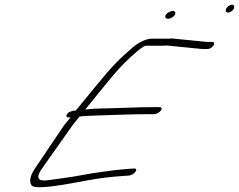

<svg xmlns="http://www.w3.org/2000/svg" viewBox="-20 -782 1019 819"><path d="M943.7 -734C949.8 -718 984.2 -739 978.5 -756C972.9 -773 937.6 -750 943.7 -734ZM702 -731C673.4 -717 683.8 -692 711.3 -706C738.7 -720 730.7 -745 702 -731ZM276.5 -281H281.3C270.6 -269 261.1 -257 252.2 -246L126.2 -59C108.4 -31 104.1 -8 114.2 8C124.3 24 195.3 18 343.7 -11C403 -22 452.1 -28 513.3 -32L529.5 -33C555.3 -36 574.2 -66 549.6 -63L533.4 -62C507.1 -60 485.5 -58 468.7 -56C412.4 -48 399.2 -48 329.1 -35C287.2 -27 236.2 -20 182.5 -13C142.1 -8 132.5 -23 156.2 -59L288.2 -246C298.3 -259 308.4 -272 319.6 -285C335.2 -287 357.4 -288 383.2 -289C438.4 -291 552.3 -295 609.9 -295H636.3C660.3 -295 682.9 -325 660.1 -325H632.5C596.5 -325 556.3 -324 510.7 -322C441.7 -319 397.3 -321 343.4 -315C360 -335 389.7 -371 430.6 -422C471.5 -473 507.8 -512 538.7 -540C572.7 -571 594.1 -587 602.5 -587H668.5C675.7 -587 682.9 -587 690.7 -588L841.4 -573H866.4C874.4 -573 885.8 -580 890.8 -588C895.7 -596 894.2 -603 886.2 -603H864.2L713.2 -618C706.7 -617 699.5 -617 692.3 -617H626.3C601.1 -617 565.2 -597 545 -579C490.8 -532 459.3 -501 394 -421C351.3 -369 321 -332 303.8 -311C283.4 -309 270.9 -304 265 -294C260.2 -286 265.1 -280 276.5 -281Z"/></svg>

Font: MewTooHand
Style: UltimateItaWide
Weight: 400
Designer: Mew Too, Robert Jablonski
Version: Version 0.77